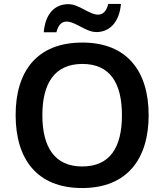

<svg xmlns="http://www.w3.org/2000/svg" viewBox="-20 -940 830 970"><path d="M201 -777H265C274 -814 292 -831 316 -831C362 -831 413 -778 467 -778C533 -778 583 -827 591 -920H527C518 -884 500 -866 476 -866C430 -866 380 -919 325 -919C258 -919 209 -872 201 -777ZM731 -358C731 -580 622 -725 396 -725C166 -725 59 -579 59 -359C59 -137 166 10 395 10C622 10 731 -137 731 -358ZM194 -358C194 -519 256 -617 396 -617C537 -617 596 -519 596 -358C596 -197 537 -99 395 -99C256 -99 194 -197 194 -358Z"/></svg>

Font: Noto Sans Gunjala Gondi Semibold
Style: Regular
Weight: 400
Designer: Ek Type
Foundry: Ek Type
Version: Version 1.004